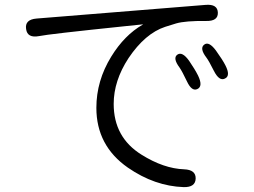

<svg xmlns="http://www.w3.org/2000/svg" viewBox="-20 -733 1040 787"><path d="M782 -1Q781 35 733 34Q614 30 504 -46Q375 -136 375 -291Q375 -402 436 -501Q490 -589 565 -632Q569 -634 564 -633L496 -626Q177 -593 140 -585Q92 -576 87 -614Q81 -653 130 -657L823 -713Q872 -717 873 -681Q874 -646 825 -647Q740 -648 702 -637Q679 -630 657 -623Q575 -596 507 -495Q446 -402 446 -307Q446 -170 560 -99Q651 -42 735 -39Q783 -37 782 -1ZM789 -368Q766 -357 746 -400Q727 -440 716 -456Q687 -495 707 -509Q727 -523 755 -484Q779 -449 792 -423Q813 -379 789 -368ZM902 -411Q879 -399 857 -442Q836 -484 826 -497Q797 -535 817 -550Q836 -565 865 -526Q893 -487 904 -465Q926 -422 902 -411Z"/></svg>

Font: Resource Han Rounded JP Normal
Style: Regular
Weight: 350
Designer: Cyano Hao (round all glyphs); Ryoko NISHIZUKA 西塚涼子 (kana, bopomofo & ideographs); Paul D. Hunt (Latin, Greek & Cyrillic)
Foundry: Cyano Hao
Version: 0.990